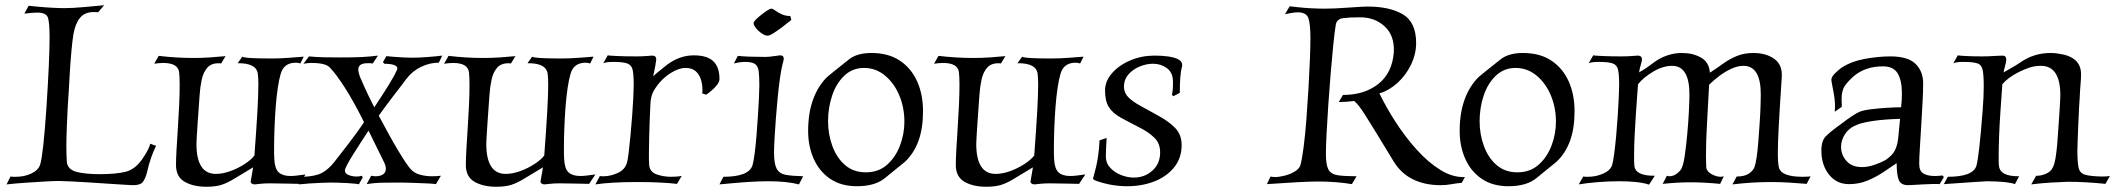

<svg xmlns="http://www.w3.org/2000/svg" viewBox="-20 -695 8064 732"><path d="M487 11Q483 11 457.5 9.5Q432 8 395 5.5Q358 3 319 0.5Q280 -2 248.5 -3.5Q217 -5 204 -5Q184 -5 151 -3Q118 -1 80 1.5Q42 4 5 8L20 -22Q25 -21 30.5 -21Q36 -21 41 -21Q73 -21 99.5 -33.5Q126 -46 133 -67Q145 -106 157 -284Q169 -466 169 -554Q169 -607 163 -627Q157 -647 122 -647Q112 -647 100 -646Q88 -645 73 -643L89 -673Q99 -672 124.5 -669.5Q150 -667 178.5 -665.5Q207 -664 225 -664Q257 -664 300.5 -668Q344 -672 377 -675L354 -648Q350 -649 345.5 -649Q341 -649 337 -649Q303 -649 285 -627Q267 -605 260 -565Q256 -540 252.5 -502.5Q249 -465 246.5 -424Q244 -383 242 -346Q240 -309 238 -283Q236 -243 234.5 -205.5Q233 -168 233 -136Q233 -120 233.5 -104.5Q234 -89 235 -75Q240 -47 274.5 -39Q309 -31 360 -31Q422 -31 458.5 -40Q495 -49 522 -88Q538 -111 544.5 -125Q551 -139 553 -147L575 -139Q565 -119 556 -93.5Q547 -68 540 -36Q533 -11 523.5 0Q514 11 487 11Z M767 17Q717 17 684 -2Q651 -21 651 -66Q651 -87 653 -124Q655 -161 658 -205.5Q661 -250 663 -293.5Q665 -337 665 -372Q665 -386 664.5 -398Q664 -410 663 -419Q659 -455 602 -455Q593 -455 583.5 -454Q574 -453 568 -452L585 -482Q619 -478 652 -476Q685 -474 717 -474Q749 -474 779.5 -476Q810 -478 840 -481L823 -453Q821 -453 818.5 -453.5Q816 -454 814 -454Q785 -454 770 -436.5Q755 -419 749 -391Q743 -363 741 -332Q736 -264 733.5 -226Q731 -188 730 -171Q729 -154 729 -146Q729 -32 803 -32Q829 -32 858 -42.5Q887 -53 912.5 -69.5Q938 -86 950 -102Q958 -209 961.5 -272.5Q965 -336 965 -372Q965 -385 964.5 -395Q964 -405 963 -413Q958 -455 886 -454L904 -479Q907 -476 926.5 -474.5Q946 -473 971 -472.5Q996 -472 1014 -472Q1049 -472 1086 -475Q1123 -478 1138 -479L1125 -453Q1116 -456 1108 -456Q1062 -456 1050 -413Q1044 -393 1039 -359.5Q1034 -326 1031 -286Q1028 -246 1026.5 -205.5Q1025 -165 1025 -132Q1025 -119 1025 -107.5Q1025 -96 1026 -86Q1028 -51 1043 -37.5Q1058 -24 1088 -24Q1100 -24 1114.5 -26Q1129 -28 1145 -30L1121 6Q1106 6 1075.5 5Q1045 4 1009 4Q987 4 970 6Q953 8 951 8Q944 8 939.5 4.5Q935 1 936 -5Q939 -21 941.5 -36Q944 -51 945 -57Q901 -31 874.5 -14.5Q848 2 825 9.5Q802 17 767 17Z M1119 8 1137 -21Q1183 -23 1207 -35.5Q1231 -48 1255 -78Q1287 -119 1307 -145Q1327 -171 1341 -190.5Q1355 -210 1368 -229Q1328 -309 1295 -360.5Q1262 -412 1238 -437Q1222 -455 1168 -455Q1158 -455 1151 -454Q1144 -453 1137 -452L1158 -480Q1187 -477 1221.5 -476.5Q1256 -476 1280 -476Q1328 -476 1359 -477.5Q1390 -479 1421 -483L1401 -453Q1396 -454 1391 -454Q1386 -454 1381 -454Q1346 -454 1346 -430Q1346 -420 1352 -403Q1359 -386 1372.5 -356.5Q1386 -327 1407 -286Q1441 -337 1462.5 -372Q1484 -407 1493 -427Q1498 -438 1489.5 -443.5Q1481 -449 1468 -450.5Q1455 -452 1445 -452L1440 -458L1453 -481Q1462 -480 1479.5 -478.5Q1497 -477 1517 -476Q1537 -475 1552 -475Q1575 -475 1608.5 -477.5Q1642 -480 1666 -483L1653 -456Q1619 -456 1586 -440.5Q1553 -425 1530 -395Q1526 -389 1511.5 -370.5Q1497 -352 1479.5 -329Q1462 -306 1446.5 -285Q1431 -264 1424 -254Q1469 -169 1499.5 -118.5Q1530 -68 1545 -51Q1559 -35 1581 -29Q1603 -23 1627 -23Q1636 -23 1644.5 -23.5Q1653 -24 1661 -25L1642 7Q1630 5 1603.5 4Q1577 3 1550.5 2Q1524 1 1510 1Q1473 1 1440.5 1.5Q1408 2 1378 7L1395 -25Q1400 -24 1404 -23.5Q1408 -23 1412 -23Q1429 -23 1440 -30Q1451 -37 1451 -52Q1451 -63 1444 -77L1385 -197Q1373 -179 1357.5 -155Q1342 -131 1327.5 -108Q1313 -85 1304 -68Q1295 -51 1295 -45Q1295 -33 1309.5 -27.5Q1324 -22 1339 -22Q1352 -22 1359 -25L1363 -19L1348 8Q1348 7 1335.5 5.5Q1323 4 1304.5 3Q1286 2 1268.5 1.5Q1251 1 1241 1Q1228 1 1205.5 2Q1183 3 1159.5 4.5Q1136 6 1119 8Z M1872 17Q1822 17 1789 -2Q1756 -21 1756 -66Q1756 -87 1758 -124Q1760 -161 1763 -205.5Q1766 -250 1768 -293.5Q1770 -337 1770 -372Q1770 -386 1769.5 -398Q1769 -410 1768 -419Q1764 -455 1707 -455Q1698 -455 1688.5 -454Q1679 -453 1673 -452L1690 -482Q1724 -478 1757 -476Q1790 -474 1822 -474Q1854 -474 1884.5 -476Q1915 -478 1945 -481L1928 -453Q1926 -453 1923.5 -453.5Q1921 -454 1919 -454Q1890 -454 1875 -436.5Q1860 -419 1854 -391Q1848 -363 1846 -332Q1841 -264 1838.5 -226Q1836 -188 1835 -171Q1834 -154 1834 -146Q1834 -32 1908 -32Q1934 -32 1963 -42.5Q1992 -53 2017.5 -69.5Q2043 -86 2055 -102Q2063 -209 2066.5 -272.5Q2070 -336 2070 -372Q2070 -385 2069.5 -395Q2069 -405 2068 -413Q2063 -455 1991 -454L2009 -479Q2012 -476 2031.5 -474.5Q2051 -473 2076 -472.5Q2101 -472 2119 -472Q2154 -472 2191 -475Q2228 -478 2243 -479L2230 -453Q2221 -456 2213 -456Q2167 -456 2155 -413Q2149 -393 2144 -359.5Q2139 -326 2136 -286Q2133 -246 2131.5 -205.5Q2130 -165 2130 -132Q2130 -119 2130 -107.5Q2130 -96 2131 -86Q2133 -51 2148 -37.5Q2163 -24 2193 -24Q2205 -24 2219.5 -26Q2234 -28 2250 -30L2226 6Q2211 6 2180.5 5Q2150 4 2114 4Q2092 4 2075 6Q2058 8 2056 8Q2049 8 2044.5 4.5Q2040 1 2041 -5Q2044 -21 2046.5 -36Q2049 -51 2050 -57Q2006 -31 1979.5 -14.5Q1953 2 1930 9.5Q1907 17 1872 17Z M2250 8 2267 -24Q2270 -23 2273.5 -23Q2277 -23 2281 -23Q2307 -23 2334 -35Q2361 -47 2369 -71Q2373 -82 2376.5 -110.5Q2380 -139 2383.5 -176.5Q2387 -214 2390 -252.5Q2393 -291 2394.5 -323Q2396 -355 2396 -372Q2396 -410 2392 -428.5Q2388 -447 2371.5 -453Q2355 -459 2318 -459Q2306 -459 2297 -458Q2288 -457 2280 -454L2297 -484Q2300 -483 2330.5 -481.5Q2361 -480 2407 -480Q2428 -480 2445 -481.5Q2462 -483 2467 -483Q2482 -483 2482 -468Q2482 -465 2478.5 -445Q2475 -425 2470 -404Q2478 -412 2492.5 -423.5Q2507 -435 2523 -448Q2571 -484 2625 -484Q2676 -484 2699.5 -461.5Q2723 -439 2723 -394Q2723 -383 2713.5 -371Q2704 -359 2692 -349Q2680 -339 2672 -334L2657 -339Q2658 -343 2658 -347Q2658 -351 2658 -355Q2658 -372 2652.5 -391Q2647 -410 2633 -423Q2619 -436 2593 -436Q2568 -436 2537 -416.5Q2506 -397 2485 -368Q2470 -348 2465 -331.5Q2460 -315 2459.5 -293.5Q2459 -272 2457 -237Q2456 -206 2455 -173Q2454 -140 2454 -111Q2454 -98 2454 -87Q2454 -76 2455 -66Q2457 -40 2482.5 -30.5Q2508 -21 2539 -21Q2560 -21 2579 -24L2561 6Q2536 3 2498 1Q2460 -1 2408 -1Q2356 -1 2316 1.5Q2276 4 2250 8Z M2906 -559Q2892 -559 2871 -578Q2853 -596 2853 -607Q2854 -617 2888 -643Q2913 -662 2921 -662Q2926 -662 2935.5 -655Q2945 -648 2959.5 -641Q2974 -634 2993 -634L2997 -619Q2981 -606 2962.5 -592Q2944 -578 2929 -568.5Q2914 -559 2906 -559ZM2723 8 2738 -21Q2835 -21 2849 -65Q2853 -79 2857 -109Q2861 -139 2864 -176.5Q2867 -214 2869.5 -252Q2872 -290 2873.5 -321.5Q2875 -353 2875 -369Q2875 -404 2872.5 -423.5Q2870 -443 2858.5 -451Q2847 -459 2821 -459Q2802 -459 2778 -453L2793 -482Q2810 -480 2837.5 -479Q2865 -478 2898 -478Q2912 -478 2931 -481Q2950 -484 2954 -484Q2968 -484 2968 -472Q2968 -467 2966 -460Q2964 -453 2962 -444Q2958 -428 2953.5 -396Q2949 -364 2945 -324Q2941 -284 2938 -243.5Q2935 -203 2933 -168.5Q2931 -134 2931 -113Q2931 -71 2941 -52Q2951 -33 2975.5 -28.5Q3000 -24 3042 -23L3026 8Q3002 2 2974 -1Q2946 -4 2909 -4Q2871 -4 2828 -1Q2785 2 2723 8Z M3247 15Q3187 15 3145.5 -13Q3104 -41 3082.5 -89Q3061 -137 3061 -196Q3061 -264 3080 -316Q3099 -368 3134 -402Q3139 -406 3159 -422.5Q3179 -439 3216 -468Q3247 -493 3302 -493Q3367 -493 3410.5 -464Q3454 -435 3476.5 -385Q3499 -335 3499 -271Q3499 -205 3481.5 -157.5Q3464 -110 3430 -78Q3417 -68 3398.5 -52.5Q3380 -37 3355 -17Q3317 15 3247 15ZM3281 -38Q3329 -38 3361.5 -66.5Q3394 -95 3411 -139.5Q3428 -184 3428 -231Q3428 -285 3408.5 -331.5Q3389 -378 3354 -407Q3319 -436 3274 -436Q3230 -436 3199 -406.5Q3168 -377 3152.5 -330.5Q3137 -284 3137 -233Q3137 -183 3153.5 -138Q3170 -93 3202 -65.5Q3234 -38 3281 -38Z M3740 17Q3690 17 3657 -2Q3624 -21 3624 -66Q3624 -87 3626 -124Q3628 -161 3631 -205.5Q3634 -250 3636 -293.5Q3638 -337 3638 -372Q3638 -386 3637.5 -398Q3637 -410 3636 -419Q3632 -455 3575 -455Q3566 -455 3556.5 -454Q3547 -453 3541 -452L3558 -482Q3592 -478 3625 -476Q3658 -474 3690 -474Q3722 -474 3752.5 -476Q3783 -478 3813 -481L3796 -453Q3794 -453 3791.5 -453.5Q3789 -454 3787 -454Q3758 -454 3743 -436.5Q3728 -419 3722 -391Q3716 -363 3714 -332Q3709 -264 3706.5 -226Q3704 -188 3703 -171Q3702 -154 3702 -146Q3702 -32 3776 -32Q3802 -32 3831 -42.5Q3860 -53 3885.5 -69.5Q3911 -86 3923 -102Q3931 -209 3934.5 -272.5Q3938 -336 3938 -372Q3938 -385 3937.5 -395Q3937 -405 3936 -413Q3931 -455 3859 -454L3877 -479Q3880 -476 3899.5 -474.5Q3919 -473 3944 -472.5Q3969 -472 3987 -472Q4022 -472 4059 -475Q4096 -478 4111 -479L4098 -453Q4089 -456 4081 -456Q4035 -456 4023 -413Q4017 -393 4012 -359.5Q4007 -326 4004 -286Q4001 -246 3999.5 -205.5Q3998 -165 3998 -132Q3998 -119 3998 -107.5Q3998 -96 3999 -86Q4001 -51 4016 -37.5Q4031 -24 4061 -24Q4073 -24 4087.5 -26Q4102 -28 4118 -30L4094 6Q4079 6 4048.5 5Q4018 4 3982 4Q3960 4 3943 6Q3926 8 3924 8Q3917 8 3912.5 4.5Q3908 1 3909 -5Q3912 -21 3914.5 -36Q3917 -51 3918 -57Q3874 -31 3847.5 -14.5Q3821 2 3798 9.5Q3775 17 3740 17Z M4277 15Q4217 15 4158 -6Q4143 -11 4149 -21Q4160 -59 4165.5 -93.5Q4171 -128 4172 -160L4199 -169Q4196 -118 4196 -98Q4196 -73 4213 -55Q4230 -37 4254.5 -27.5Q4279 -18 4303 -18Q4344 -18 4373.5 -44.5Q4403 -71 4403 -114Q4403 -149 4380.5 -170.5Q4358 -192 4326 -208Q4283 -230 4253 -246.5Q4223 -263 4208 -286Q4193 -309 4193 -350Q4193 -386 4220 -416.5Q4247 -447 4290 -465Q4333 -483 4381 -483H4382Q4441 -483 4470 -470Q4478 -466 4482.5 -460.5Q4487 -455 4487 -446V-443Q4482 -426 4480 -401Q4478 -376 4478 -341L4453 -328L4448 -334Q4449 -336 4450.5 -347Q4452 -358 4452 -383Q4452 -418 4429 -435Q4406 -452 4376 -452Q4350 -452 4324 -441Q4298 -430 4281.5 -410.5Q4265 -391 4265 -365Q4265 -341 4282 -324Q4299 -307 4328 -291.5Q4357 -276 4394 -255Q4435 -233 4460 -207.5Q4485 -182 4485 -142Q4485 -92 4456 -56.5Q4427 -21 4380 -3Q4333 15 4277 15Z M5473 11Q5412 11 5366.5 -11.5Q5321 -34 5293 -80Q5250 -151 5224.5 -192.5Q5199 -234 5185 -256Q5171 -278 5162 -289.5Q5153 -301 5143 -310Q5127 -308 5112.5 -307Q5098 -306 5084 -306L5100 -333Q5182 -333 5235 -375Q5288 -417 5294 -496Q5297 -559 5259.5 -594Q5222 -629 5165 -629Q5125 -629 5101.5 -626Q5078 -623 5073 -603Q5068 -573 5063 -523Q5058 -473 5053 -413Q5048 -353 5044 -293.5Q5040 -234 5037.5 -185Q5035 -136 5035 -108Q5035 -67 5044.5 -49Q5054 -31 5079.5 -27Q5105 -23 5152 -23L5134 7Q5105 2 5072 -0.5Q5039 -3 5003 -3Q4977 -3 4928.5 -0.5Q4880 2 4810 7L4824 -22Q4832 -20 4840 -20Q4857 -20 4878.5 -25.5Q4900 -31 4917 -41.5Q4934 -52 4938 -66Q4944 -88 4950 -134Q4956 -180 4960.5 -238.5Q4965 -297 4968.5 -357Q4972 -417 4974 -468Q4976 -519 4976 -549Q4976 -602 4968.5 -625Q4961 -648 4928 -648Q4918 -648 4906 -646Q4894 -644 4879 -641L4897 -671Q4907 -670 4928.5 -667.5Q4950 -665 4978 -663.5Q5006 -662 5032 -662Q5047 -662 5071 -663Q5095 -664 5120.5 -666Q5146 -668 5166.5 -669Q5187 -670 5194 -670Q5279 -670 5329 -640Q5379 -610 5379 -531Q5379 -489 5359.5 -448.5Q5340 -408 5308 -379Q5276 -350 5239 -339Q5265 -285 5302 -228Q5339 -171 5382.5 -123Q5426 -75 5472.5 -46.5Q5519 -18 5565 -20L5553 2Q5531 4 5512 7.5Q5493 11 5473 11Z M5731 15Q5671 15 5629.5 -13Q5588 -41 5566.5 -89Q5545 -137 5545 -196Q5545 -264 5564 -316Q5583 -368 5618 -402Q5623 -406 5643 -422.5Q5663 -439 5700 -468Q5731 -493 5786 -493Q5851 -493 5894.5 -464Q5938 -435 5960.5 -385Q5983 -335 5983 -271Q5983 -205 5965.5 -157.5Q5948 -110 5914 -78Q5901 -68 5882.5 -52.5Q5864 -37 5839 -17Q5801 15 5731 15ZM5765 -38Q5813 -38 5845.5 -66.5Q5878 -95 5895 -139.5Q5912 -184 5912 -231Q5912 -285 5892.5 -331.5Q5873 -378 5838 -407Q5803 -436 5758 -436Q5714 -436 5683 -406.5Q5652 -377 5636.5 -330.5Q5621 -284 5621 -233Q5621 -183 5637.5 -138Q5654 -93 5686 -65.5Q5718 -38 5765 -38Z M6267 9Q6247 2 6217 -1Q6187 -4 6154 -4Q6112 -4 6070 -0.5Q6028 3 5999 8L6016 -22Q6021 -21 6025.5 -21Q6030 -21 6034 -21Q6065 -21 6092 -33Q6119 -45 6126 -65Q6130 -78 6134 -108Q6138 -138 6141.5 -175.5Q6145 -213 6147.5 -252Q6150 -291 6151.5 -323Q6153 -355 6153 -372Q6153 -410 6149 -428.5Q6145 -447 6129 -453Q6113 -459 6076 -459Q6063 -459 6053.5 -458Q6044 -457 6037 -454L6054 -484Q6057 -483 6087.5 -481.5Q6118 -480 6161 -480Q6184 -480 6202 -481.5Q6220 -483 6224 -483Q6240 -483 6240 -468Q6240 -463 6235.5 -448Q6231 -433 6229 -419Q6256 -434 6284 -456Q6334 -493 6393 -493Q6434 -493 6465 -475.5Q6496 -458 6499 -418Q6524 -434 6548 -451.5Q6572 -469 6600.5 -481Q6629 -493 6665 -493Q6713 -493 6744.5 -470.5Q6776 -448 6773 -401Q6765 -281 6761.5 -214.5Q6758 -148 6758 -113Q6758 -74 6762 -57Q6770 -21 6853 -21Q6861 -21 6870.5 -21.5Q6880 -22 6883 -23L6868 6Q6833 3 6799.5 1Q6766 -1 6732 -1Q6660 -1 6585 8L6601 -22Q6630 -22 6646.5 -32.5Q6663 -43 6669 -58Q6673 -68 6677 -94Q6681 -120 6683.5 -154Q6686 -188 6688.5 -223Q6691 -258 6692 -288Q6693 -318 6693 -335Q6693 -444 6627 -444Q6605 -444 6581 -433Q6557 -422 6535 -405.5Q6513 -389 6496 -372Q6492 -290 6488 -224.5Q6484 -159 6484 -101Q6484 -90 6484.5 -79Q6485 -68 6485 -57Q6487 -41 6505.5 -31Q6524 -21 6540 -21Q6546 -21 6552 -23L6538 6Q6475 0 6425 0Q6376 0 6319 6L6335 -25Q6341 -23 6345 -23Q6361 -23 6375.5 -35Q6390 -47 6393 -58Q6399 -72 6404 -107.5Q6409 -143 6413 -187.5Q6417 -232 6419 -272.5Q6421 -313 6421 -335Q6421 -444 6355 -444Q6320 -444 6283 -422Q6246 -400 6225 -374Q6224 -358 6221.5 -326.5Q6219 -295 6216.5 -256Q6214 -217 6212 -177Q6210 -137 6210 -103Q6210 -92 6210 -82Q6210 -72 6211 -63Q6215 -24 6289 -25Z M7255 11Q7227 11 7219 -9Q7211 -29 7211 -73Q7189 -58 7161.5 -39.5Q7134 -21 7101 -7Q7068 7 7029 7Q6982 7 6953 -29.5Q6924 -66 6924 -121Q6924 -159 6941.5 -176Q6959 -193 6977 -206Q6987 -213 7004 -226Q7021 -239 7039.5 -251.5Q7058 -264 7070 -269Q7085 -275 7113.5 -278.5Q7142 -282 7173.5 -284Q7205 -286 7228 -286Q7231 -315 7231 -339Q7231 -388 7215 -415Q7199 -442 7159 -442Q7093 -442 7049 -406Q7027 -387 7014 -368.5Q7001 -350 7001 -317L7002 -288L6975 -269Q6975 -274 6975.5 -279.5Q6976 -285 6976 -289Q6976 -305 6974 -320.5Q6972 -336 6968 -356Q6965 -373 6963.5 -380Q6962 -387 6962 -390Q6962 -402 6976.5 -416Q6991 -430 7001 -437Q7038 -461 7089.5 -470.5Q7141 -480 7187 -480Q7254 -480 7283 -451.5Q7312 -423 7312 -378Q7312 -344 7309.5 -300.5Q7307 -257 7304.5 -213Q7302 -169 7299.5 -131.5Q7297 -94 7297 -70Q7297 -43 7313 -33.5Q7329 -24 7356 -24Q7363 -24 7370.5 -24.5Q7378 -25 7386 -26L7391 -20L7375 7Q7367 6 7349 6.5Q7331 7 7311 8Q7291 9 7275.5 10Q7260 11 7255 11ZM7079 -58Q7101 -58 7126 -66.5Q7151 -75 7169 -85Q7195 -103 7204.5 -122Q7214 -141 7217 -169.5Q7220 -198 7224 -242Q7164 -240 7125.5 -234.5Q7087 -229 7064 -221Q7031 -209 7015 -185Q6999 -161 6999 -135Q6999 -105 7019.5 -81.5Q7040 -58 7079 -58Z M7724 8 7743 -25Q7760 -24 7780 -32.5Q7800 -41 7807 -58Q7813 -70 7816.5 -91Q7820 -112 7823 -143Q7828 -211 7830.5 -249Q7833 -287 7834 -305Q7835 -323 7835 -332Q7835 -444 7761 -444Q7737 -444 7716.5 -437Q7696 -430 7676 -420Q7635 -399 7614 -374L7607 -275Q7603 -217 7601.5 -174Q7600 -131 7600 -102Q7600 -89 7600 -79.5Q7600 -70 7601 -63Q7605 -22 7678 -23L7662 7Q7638 -3 7556 -4Q7548 -4 7506.5 -1Q7465 2 7391 7L7406 -21Q7502 -21 7515 -63Q7520 -80 7526 -132Q7532 -184 7539 -276Q7541 -302 7542 -324.5Q7543 -347 7543 -366Q7543 -408 7539 -428Q7535 -448 7518.5 -453.5Q7502 -459 7465 -459Q7453 -459 7444 -458Q7435 -457 7427 -454L7444 -484Q7447 -483 7473.5 -481.5Q7500 -480 7537 -480Q7560 -480 7581.5 -481.5Q7603 -483 7614 -483Q7629 -483 7629 -468Q7629 -460 7624 -442.5Q7619 -425 7619 -419Q7637 -430 7652.5 -438.5Q7668 -447 7681 -456Q7733 -493 7798 -493Q7816 -493 7831 -490Q7914 -478 7914 -412Q7914 -395 7912 -373Q7910 -351 7909 -325Q7908 -315 7906.5 -285.5Q7905 -256 7903.5 -220.5Q7902 -185 7901 -157Q7900 -129 7900 -121Q7900 -77 7904.5 -56Q7909 -35 7929 -29Q7949 -23 7993 -22Q8014 -22 8024 -24L8007 6Q7969 2 7933 0Q7897 -2 7863 -2Q7835 -1 7800 1Q7765 3 7724 8Z"/></svg>

Font: Luxurious Roman
Style: Regular
Weight: 400
Designer: Robert E. Leuschke
Foundry: Robert E. Leuschke
Version: Version 1.010; ttfautohint (v1.8.3)